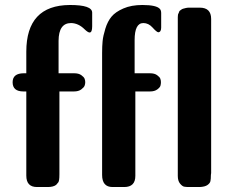

<svg xmlns="http://www.w3.org/2000/svg" viewBox="-20 -753 931 773"><path d="M30.8 -421.9Q30.8 -458 76.2 -458H85.9V-544.9Q85.9 -731.9 261.2 -732.9H262.2Q351.1 -732.9 351.1 -702.1V-647Q351.1 -622.1 340.8 -622.1Q334 -622.1 320.8 -634.8Q295.9 -659.7 266.1 -660.2Q216.3 -660.2 215.8 -588.9V-458H278.8Q296.9 -458 307.4 -450.4Q317.9 -442.9 320.6 -436Q323.2 -429.2 323.2 -422.1Q323.2 -415 320.6 -408Q317.9 -400.9 306.9 -392.8Q295.9 -384.8 277.8 -384.8H219.2V-51.8Q219.2 -36.6 218 -29.3Q216.8 -22 214.8 -19Q212.9 -16.1 206.1 -8.8Q194.8 0 171.9 0H128.9Q85.9 0 85.9 -45.9V-384.8H74.2Q30.8 -384.8 30.8 -421.9ZM391.1 -48.8V-540Q391.1 -566.9 393.1 -587.4Q395 -607.9 404.1 -637.5Q413.1 -667 429 -686Q444.8 -705.1 476.8 -719Q508.8 -732.9 553.2 -732.9Q610.4 -732.9 624 -716.8Q628.9 -710.9 628.9 -700.2V-642.1Q628.9 -624 617.2 -623Q610.4 -624 594.2 -642.1Q578.1 -660.2 557.1 -660.2Q522 -660.2 522 -591.8V-458H584Q602.1 -458 612.5 -450.4Q623 -442.9 625.5 -436Q627.9 -429.2 627.9 -422.1Q627.9 -415 626 -408Q624 -400.9 613 -392.8Q602.1 -384.8 584 -384.8H524.9V-44.9Q524.9 0 480 0H433.1Q391.1 0 391.1 -48.8ZM695.8 -44.9V-667Q695.8 -668 695.8 -675Q695.8 -682.1 695.8 -683.6Q695.8 -685.1 696.3 -690.9Q696.8 -696.8 698 -698Q699.2 -699.2 700.7 -704.1Q702.1 -709 704.1 -710Q706.1 -710.9 709.5 -713.9Q712.9 -716.8 717.5 -718Q722.2 -719.2 728 -720.7Q733.9 -722.2 741.2 -722.2H784.2Q830.1 -722.2 830.1 -676.8V-56.2Q830.1 -55.2 829.6 -52.5Q829.1 -49.8 829.1 -48.8Q829.1 -31.7 827.1 -23.4Q825.2 -15.1 815.2 -8.1Q805.2 -1 784.2 0H740.2Q729 0 721.4 -1.5Q713.9 -2.9 704.8 -13.9Q695.8 -24.9 695.8 -44.9Z"/></svg>

Font: CMU Sans Serif
Style: Bold
Weight: 700
Version: Version 0.7.0